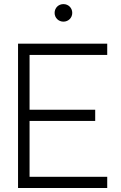

<svg xmlns="http://www.w3.org/2000/svg" viewBox="-20 -938 605 958"><path d="M296.5 -830C321.5 -830 340.5 -849.5 340.5 -873.5C340.5 -898.5 321.5 -917.5 296.5 -917.5C271.5 -917.5 252.5 -898.5 252.5 -873.5C252.5 -849.5 271.5 -830 296.5 -830ZM515 -56H127.5V-334.5H455V-390.5H127.5V-664H515V-720H70V0H515Z"/></svg>

Font: Hauora Light
Style: Regular
Weight: 300
Designer: Wayne Shih
Foundry: WCYS
Version: Version 1.001;hotconv 1.0.109;makeotfexe 2.5.65596